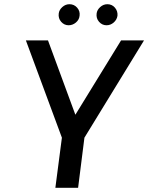

<svg xmlns="http://www.w3.org/2000/svg" viewBox="-20 -892 704 912"><path d="M664 -700 381 -238 351 0H243L274 -238L103 -700H208L338 -347L555 -700ZM306 -772Q285 -772 270.5 -788.5Q256 -805 259 -828Q261 -845 276 -858.5Q291 -872 310 -872Q332 -872 346.5 -855.5Q361 -839 358 -817Q356 -798 340.5 -785Q325 -772 306 -772ZM486 -772Q465 -772 450.5 -788.5Q436 -805 439 -828Q441 -845 456 -858.5Q471 -872 490 -872Q512 -872 526 -855.5Q540 -839 538 -817Q535 -798 520 -785Q505 -772 486 -772Z"/></svg>

Font: Kulim Park SemiBold
Style: Italic
Weight: 600
Italic angle: -8°
Designer: Noponies / Dale Sattler
Foundry: Noponies
Version: Version 1.000; ttfautohint (v1.8.3)